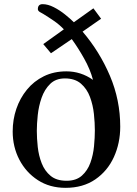

<svg xmlns="http://www.w3.org/2000/svg" viewBox="-20 -893 660 923"><path d="M436 -266Q436 -302 431.5 -345Q427 -388 412.5 -427Q398 -466 369 -491Q340 -516 292 -516Q248 -516 221 -489.5Q194 -463 180 -423Q166 -383 161.5 -340Q157 -297 157 -264Q157 -228 161.5 -186.5Q166 -145 180.5 -108Q195 -71 223.5 -47.5Q252 -24 300 -24Q346 -24 373.5 -48.5Q401 -73 414.5 -110.5Q428 -148 432 -190Q436 -232 436 -266ZM558 -284Q558 -205 527.5 -138Q497 -71 438 -30.5Q379 10 295 10Q219 10 162 -27Q105 -64 73 -125.5Q41 -187 41 -261Q41 -318 58.5 -369.5Q76 -421 109.5 -462Q143 -503 191 -526.5Q239 -550 299 -550Q369 -550 427 -509Q414 -559 384.5 -611.5Q355 -664 325 -705L225 -637L188 -681L287 -752Q265 -775 239.5 -792.5Q214 -810 188 -826Q182 -829 172 -835Q162 -841 162 -849Q162 -873 185 -873Q210 -873 238.5 -858.5Q267 -844 292.5 -823.5Q318 -803 335 -786L429 -853L466 -803L377 -741Q459 -645 508.5 -528.5Q558 -412 558 -284Z"/></svg>

Font: Kaisei Opti
Style: Bold
Weight: 700
Designer: Font-Kai, 金井和夫
Foundry: KAZUO KANAI
Version: Version 5.003